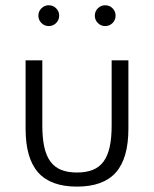

<svg xmlns="http://www.w3.org/2000/svg" viewBox="-20 -695 585 730"><path d="M272.7 14.5Q172.7 14.5 125 -39.3Q77.3 -93.2 77.3 -205.9V-465.5H140.9V-217.3Q140.9 -170 148.4 -136.1Q155.9 -102.3 171.8 -80.7Q187.7 -59.1 212.7 -49.1Q237.7 -39.1 272.7 -39.1Q307.7 -39.1 332.7 -49.1Q357.7 -59.1 373.6 -80.7Q389.5 -102.3 397 -136.1Q404.5 -170 404.5 -217.3V-465.5H468.2V-205.9Q468.2 -93.2 420.5 -39.3Q372.7 14.5 272.7 14.5ZM380 -595.9Q363.6 -595.9 352 -607.5Q340.5 -619.1 340.5 -635.5Q340.5 -651.8 352 -663.4Q363.6 -675 380 -675Q396.4 -675 408 -663.4Q419.5 -651.8 419.5 -635.5Q419.5 -619.1 408 -607.5Q396.4 -595.9 380 -595.9ZM165.5 -595.9Q149.1 -595.9 137.5 -607.5Q125.9 -619.1 125.9 -635.5Q125.9 -651.8 137.5 -663.4Q149.1 -675 165.5 -675Q181.8 -675 193.4 -663.4Q205 -651.8 205 -635.5Q205 -619.1 193.4 -607.5Q181.8 -595.9 165.5 -595.9Z"/></svg>

Font: Spartan
Style: Regular
Weight: 400
Designer: Matt Bailey, Mirko Velimirovic
Foundry: Matt Bailey
Version: Version 1.005